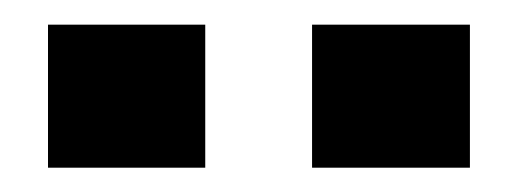

<svg xmlns="http://www.w3.org/2000/svg" viewBox="-20 -782 426 158"><path d="M236.8 -644V-761.7H366.7V-644ZM19.5 -644V-761.7H148.9V-644Z"/></svg>

Font: Roboto Slab SemiBold
Style: Regular
Weight: 600
Designer: Google
Version: Version 2.001; ttfautohint (v1.8.3)